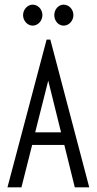

<svg xmlns="http://www.w3.org/2000/svg" viewBox="-20 -804 415 824"><path d="M120 -694C143 -694 162 -715 162 -739C162 -764 143 -784 120 -784C98 -784 79 -763 79 -739C79 -715 98 -694 120 -694ZM253 -694C276 -694 295 -715 295 -739C295 -764 276 -784 253 -784C231 -784 213 -764 213 -739C213 -714 231 -694 253 -694ZM301 0H363L196 -634H180L12 0H72L118 -182H256ZM187 -458 242 -236H131Z"/></svg>

Font: Inconsolata Condensed Thin
Style: Regular
Weight: 100
Width: 3
Monospace: yes
Designer: Raph Levien, Cyreal, Brenton Simpson
Foundry: Raph Levien, Cyreal, Google
Version: Version 3.100